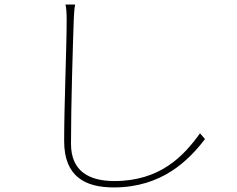

<svg xmlns="http://www.w3.org/2000/svg" viewBox="-20 -785 1040 841"><path d="M309 -765H267C271 -746 272 -723 272 -697C272 -573 261 -329 261 -167C261 -11 354 36 478 36C689 36 806 -82 878 -176L856 -201C785 -102 682 8 481 8C369 8 291 -36 291 -155C291 -329 299 -579 303 -697C304 -723 305 -741 309 -765Z"/></svg>

Font: Harano Aji Gothic ExtraLight
Style: Regular
Weight: 250
Foundry: Masamichi Hosoda
Version: HaranoAjiGothic-ExtraLight version 20230610;ttx 4.39.4